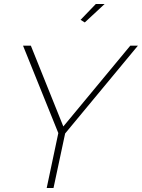

<svg xmlns="http://www.w3.org/2000/svg" viewBox="-20 -938 708 958"><path d="M271 -274 95 -710H134L296 -307L630 -710H668L305 -272L247 0H213ZM403 -826 382 -839 458 -918H502Z"/></svg>

Font: Raleway Thin ExtraLight
Style: Italic
Weight: 250
Italic angle: -12°
Version: Version 4.026